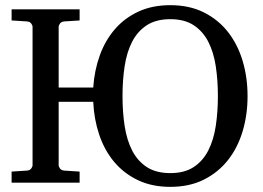

<svg xmlns="http://www.w3.org/2000/svg" viewBox="-20 -707 1017 743"><path d="M823.2 -335Q823.2 -397 814.9 -451.2Q806.6 -505.4 785.9 -545.7Q765.1 -585.9 729.5 -609.4Q693.8 -632.8 639.2 -632.8Q584 -632.8 548.1 -609.4Q512.2 -585.9 491.5 -545.7Q470.7 -505.4 462.4 -451.2Q454.1 -397 454.1 -335Q454.1 -273.4 462.4 -219.2Q470.7 -165 491.5 -124.5Q512.2 -84 548.1 -60.5Q584 -37.1 639.2 -37.1Q693.8 -37.1 729.5 -60.5Q765.1 -84 785.9 -124.5Q806.6 -165 814.9 -219.2Q823.2 -273.4 823.2 -335ZM938 -335Q938 -262.2 918.7 -198.2Q899.4 -134.3 861.6 -86.7Q823.7 -39.1 768.1 -11.5Q712.4 16.1 639.2 16.1Q567.9 16.1 513.4 -10Q459 -36.1 421.6 -80.8Q384.3 -125.5 364 -185.5Q343.8 -245.6 340.8 -313H207V-67.9Q207 -62 212.2 -54.9Q217.3 -47.9 228 -46.9L288.1 -43V0H24.9V-43L85 -46.9Q95.7 -47.9 100.8 -54.9Q106 -62 106 -67.9V-603Q106 -608.9 100.8 -616Q95.7 -623 85 -624L24.9 -627.9V-670.9H288.1V-627.9L228 -624Q217.3 -623 212.2 -616Q207 -608.9 207 -603V-368.2H340.8Q345.2 -434.6 366.2 -492.7Q387.2 -550.8 424.6 -594Q461.9 -637.2 515.6 -662.1Q569.3 -687 639.2 -687Q712.4 -687 768.1 -659.4Q823.7 -631.8 861.6 -584Q899.4 -536.1 918.7 -472.2Q938 -408.2 938 -335Z"/></svg>

Font: Charis SIL Cyr
Style: Regular
Weight: 400
Foundry: SIL International
Version: Version 5.000